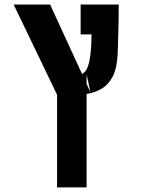

<svg xmlns="http://www.w3.org/2000/svg" viewBox="-20 -606 626 851"><path d="M232.9 224.6V-186L40.5 -585.9H202.1L381.3 -196.3L363.8 -275.9V224.6ZM280.3 -183.6 295.4 -267.6Q345.2 -267.6 362.1 -295.7Q378.9 -323.7 383.3 -390.1Q385.3 -416 385.7 -452.1Q386.2 -488.3 386.5 -524.2Q386.7 -560.1 386.7 -585.9H506.3Q506.3 -566.4 505.9 -534.9Q505.4 -503.4 504.6 -468.8Q503.9 -434.1 502.9 -404.8Q502 -375.5 501 -359.9Q497.6 -301.3 479.2 -266.1Q460.9 -231 430.9 -213.1Q400.9 -195.3 362.5 -189.5Q324.2 -183.6 280.3 -183.6ZM337.4 -453.6V-585.9H502L467.8 -453.6Z"/></svg>

Font: Cascadia Mono
Style: Regular
Weight: 400
Monospace: yes
Designer: Aaron Bell
Foundry: Saja Typeworks
Version: Version 2404.023